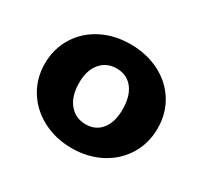

<svg xmlns="http://www.w3.org/2000/svg" viewBox="-101 -567 745 708"><g transform="rotate(30 271.5 -212.5)"><path d="M32 -213Q32 -276 63 -326.5Q94 -377 148.5 -405Q203 -433 271 -433Q340 -433 395 -405Q450 -377 481 -327Q512 -277 512 -214Q512 -150 481 -99.5Q450 -49 395.5 -20.5Q341 8 273 8Q205 8 149.5 -21Q94 -50 63 -100.5Q32 -151 32 -213ZM365 -210Q365 -266 340 -298Q315 -330 271 -330Q229 -330 203 -299.5Q177 -269 177 -215Q177 -159 203.5 -126.5Q230 -94 274 -94Q316 -94 340.5 -124.5Q365 -155 365 -210Z"/></g></svg>

Font: Ysabeau Ultrabold
Style: Regular
Weight: 800
Designer: Christian Thalmann (Catharsis Fonts)
Version: Version 0.003